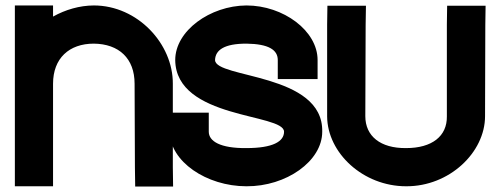

<svg xmlns="http://www.w3.org/2000/svg" viewBox="-20 -633 1802 704"><path d="M174.5 -572.2C220 -597.6 271.5 -612.7 324 -613C484.7 -613 614.7 -472 613.7 -326V-20L614.7 51H475.7L474.7 -19L473.5 -326C473.5 -419 416 -472 324 -473C233.2 -473 174.5 -419 174.5 -326V-256V-20V50H34.5V-20V-256V-326V-543V-613H174.5Z M1144.5 -413V-343H998.5V-413C998.5 -450 965.2 -472 883.5 -473C803 -473 769.7 -450 768.5 -413C768.5 -345 1166.5 -366 1161.5 -150C1161.5 -42 1029.5 51 883.5 50C737.5 50 602.5 -41 602.5 -150V-220H745.5V-150C745.5 -115 788 -89 883.5 -90C980.1 -90 1021.5 -114 1021.5 -150C1021.5 -218 624.5 -195 622.5 -413C622.5 -520 750.1 -612 883.5 -613C1019.2 -613 1144.5 -520 1144.5 -413Z M1179.5 -543 1180.5 -612H1321.8L1320.7 -542L1319.5 -207C1319.5 -134 1374.7 -89 1469 -90C1564.5 -90 1619.5 -134 1618.5 -206V-207V-543L1619.5 -612H1760.5L1759.5 -542L1758.5 -207C1758.5 -74 1627.5 51 1469 50C1311.5 50 1180.5 -72 1179.5 -206V-207Z"/></svg>

Font: Nordica Plus
Style: NordicaClassicRgExt
Weight: 500
Version: Version 1.01